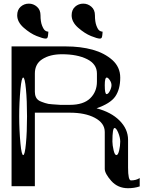

<svg xmlns="http://www.w3.org/2000/svg" viewBox="-20 -999 790 1030"><path d="M489.3 -917Q489.3 -882.8 497.1 -861.8Q504.9 -840.8 513.2 -835Q521.5 -829.1 530.3 -829.1Q530.3 -827.1 529.8 -820.3Q529.3 -813.5 528.8 -810.1Q528.3 -806.6 527.3 -801.8Q526.4 -796.9 523.4 -794.4Q520.5 -792 515.6 -792Q502 -792 468.3 -805.7Q434.6 -819.3 399.4 -850.1Q364.3 -880.9 364.3 -917Q364.3 -946.3 382.8 -962.9Q401.4 -979.5 426.8 -979.5Q451.2 -979.5 470.2 -962.9Q489.3 -946.3 489.3 -917ZM197.3 -917Q197.3 -882.8 205.6 -861.8Q213.9 -840.8 222.2 -835Q230.5 -829.1 239.3 -829.1Q239.3 -827.1 238.8 -820.3Q238.3 -813.5 237.8 -810.1Q237.3 -806.6 236.3 -801.8Q235.4 -796.9 232.4 -794.4Q229.5 -792 224.6 -792Q210.9 -792 176.8 -805.7Q142.6 -819.3 107.4 -850.1Q72.3 -880.9 72.3 -917Q72.3 -946.3 90.8 -962.9Q109.4 -979.5 134.8 -979.5Q159.2 -979.5 178.2 -962.9Q197.3 -946.3 197.3 -917ZM552.7 -583Q542 -583 542 -542Q542 -494.1 551.8 -494.1Q560.5 -494.1 569.3 -511.2Q578.1 -528.3 578.1 -542Q578.1 -555.7 568.8 -569.3Q559.6 -583 552.7 -583ZM625 -239.3Q625 -260.7 614.3 -287.1Q603.5 -312.5 594.7 -312.5Q583 -312.5 583 -239.3Q583 -220.7 589.8 -191.4Q595.7 -167 604.5 -167Q613.3 -167 619.1 -191.4Q625 -216.8 625 -239.3ZM89.8 -521.5Q83 -449.2 83 -375Q83 -300.8 89.8 -228.5Q95.7 -167 104.5 -167Q113.3 -167 119.1 -228.5Q125 -290 125 -375Q125 -460 119.1 -521.5Q113.3 -583 104.5 -583Q95.7 -583 89.8 -521.5ZM500 -604.5Q500 -655.3 447.3 -681.6Q394.5 -708 312.5 -708Q248 -708 207 -681.6Q167 -656.2 167 -604.5V-505.9Q167 -490.2 172.9 -477.5Q178.7 -464.8 193.4 -457Q201.2 -453.1 221.7 -446.3Q238.3 -440.4 260.7 -439.5Q266.6 -439.5 281.7 -438Q296.9 -436.5 303.7 -436.5H354.5Q427.7 -436.5 463.9 -471.7Q500 -506.8 500 -561.5ZM42 -750H333Q412.1 -750 476.6 -732.4Q540 -714.8 583 -676.8Q625 -638.7 625 -583V-582Q625 -519.5 597.7 -480.5Q571.3 -443.4 498 -418Q576.2 -397.5 621.1 -352.5Q667 -306.6 667 -249V-99.6Q667 -31.2 682.6 -31.2Q710 -31.2 729.5 -43.9V1Q700.2 10.7 667 10.7Q612.3 10.7 577.1 -28.3Q542 -68.4 542 -92.8V-291Q542 -338.9 488.3 -367.2Q436.5 -394.5 354.5 -394.5H167V0H42Z"/></svg>

Font: okolaksMetalik
Style: bold
Weight: 700
Width: 7
Version: Version 0.6